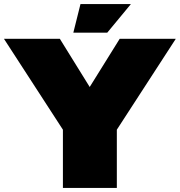

<svg xmlns="http://www.w3.org/2000/svg" viewBox="-20 -920 880 940"><path d="M288 -285 0 -729V-730H273L436 -467L289 -285ZM288 0V-285H552V0ZM289 -285 566 -730H840V-729L552 -285ZM339 -760 374 -900H620V-899L505 -760Z"/></svg>

Font: Foldit Black
Style: Regular
Weight: 900
Version: Version 1.003